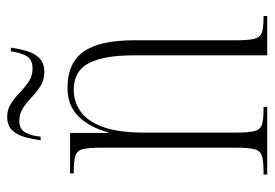

<svg xmlns="http://www.w3.org/2000/svg" viewBox="-132 -614 747 522"><g transform="rotate(-90 241.0 -353.5)"><path d="M27 0V-10H34Q64 -10 78 -14.5Q92 -19 96 -35Q100 -51 100 -85V-452Q100 -486 96 -501.5Q92 -517 78 -521.5Q64 -526 35 -526H30V-536H140V-433H142Q155 -482 184.5 -512.5Q214 -543 263 -543Q330 -543 361 -499.5Q392 -456 392 -362V-85Q392 -51 396 -35Q400 -19 413 -14.5Q426 -10 454 -10H458V0H351V-365Q351 -443 330 -484.5Q309 -526 257 -526Q225 -526 198.5 -507.5Q172 -489 156.5 -447Q141 -405 141 -335V-85Q141 -51 145 -35Q149 -19 162.5 -14.5Q176 -10 205 -10H211V0ZM306 -606Q284 -606 267.5 -616.5Q251 -627 237 -640.5Q223 -654 207.5 -664Q192 -674 173 -674Q150 -674 141 -657Q132 -640 130 -616H120Q123 -637 128.5 -658Q134 -679 147 -693Q160 -707 184 -707Q204 -707 220 -696.5Q236 -686 250 -672.5Q264 -659 279.5 -648.5Q295 -638 315 -638Q341 -638 350 -656Q359 -674 362 -697H372Q369 -675 363 -654Q357 -633 343.5 -619.5Q330 -606 306 -606Z"/></g></svg>

Font: Noto Serif Display ExtraCondensed ExtraLight
Style: Regular
Weight: 200
Width: 2
Designer: Monotype Design Team
Foundry: Monotype Imaging Inc.
Version: Version 2.009